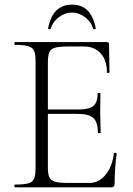

<svg xmlns="http://www.w3.org/2000/svg" viewBox="-20 -806 573 826"><path d="M457 0H44Q42 0 42 -6Q42 -12 44 -12Q82 -12 101 -17Q120 -22 126.5 -37Q133 -52 133 -81V-544Q133 -573 126.5 -587.5Q120 -602 101 -607.5Q82 -613 44 -613Q42 -613 42 -619Q42 -625 44 -625H440Q449 -625 449 -616L451 -495Q451 -492 445.5 -492Q440 -492 440 -495Q440 -547 413 -576.5Q386 -606 342 -606H273Q236 -606 217.5 -601Q199 -596 192.5 -581.5Q186 -567 186 -538V-85Q186 -57 192.5 -43Q199 -29 217.5 -24Q236 -19 273 -19H365Q405 -19 434 -54Q463 -89 470 -146Q470 -149 476 -148.5Q482 -148 482 -145Q478 -119 475.5 -82.5Q473 -46 473 -15Q473 0 457 0ZM401 -235Q401 -280 382 -298Q363 -316 315 -316H161V-335H318Q364 -335 382 -350.5Q400 -366 400 -404Q400 -406 406 -406Q412 -406 412 -404Q412 -375 411.5 -359Q411 -343 411 -325Q411 -303 412 -281.5Q413 -260 413 -235Q413 -233 407 -233Q401 -233 401 -235ZM198 -682Q197 -679 191.5 -680Q186 -681 187 -684Q206 -786 290 -786Q373 -786 392 -684Q393 -681 387.5 -680Q382 -679 381 -682Q373 -711 346.5 -731.5Q320 -752 290 -752Q259 -752 232.5 -731.5Q206 -711 198 -682Z"/></svg>

Font: Cormorant Light Light
Style: Regular
Weight: 300
Version: Version 4.000